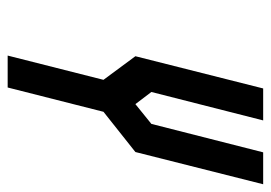

<svg xmlns="http://www.w3.org/2000/svg" viewBox="-123 -584 707 501"><g transform="rotate(90 230.5 -333.5)"><path d="M208.3 0H125L188.3 -250L126.7 -333.3L210.8 -666.7H294.2L220 -375L251.7 -333.3L303.3 -375L377.5 -666.7H460.8L376.7 -333.3L271.7 -250Z"/></g></svg>

Font: Yulong
Style: Italic
Weight: 400
Italic angle: -14.25°
Designer: GGBotNet
Foundry: f0n7.com
Version: 1.00